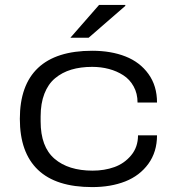

<svg xmlns="http://www.w3.org/2000/svg" viewBox="-20 -743 714 775"><path d="M264.2 -590.8 379.9 -723.1H485.8V-719.2L337.9 -590.8ZM352.1 12.2Q206.1 12.2 133.1 -57.6Q60.1 -127.4 60.1 -263.2Q60.1 -399.4 133.5 -468.8Q207 -538.1 352.1 -538.1Q428.2 -538.1 486.6 -515.1Q544.9 -492.2 579.3 -444.3Q613.8 -396.5 613.8 -329.1H535.2Q535.2 -365.7 519.5 -394Q503.9 -422.4 477.8 -439.2Q451.7 -456.1 419.7 -464.6Q387.7 -473.1 352.1 -473.1Q305.2 -473.1 267.8 -461.9Q230.5 -450.7 202.4 -427.2Q174.3 -403.8 159.2 -364.7Q144 -325.7 144 -272.9V-252.9Q144 -150.4 200 -102.3Q255.9 -54.2 354 -54.2Q401.4 -54.2 441.7 -68.6Q481.9 -83 509.5 -116.2Q537.1 -149.4 537.1 -196.8H613.8Q613.8 -129.9 578.9 -81.8Q543.9 -33.7 485.6 -10.7Q427.2 12.2 352.1 12.2Z"/></svg>

Font: Archivo Expanded Light
Style: Regular
Weight: 300
Width: 7
Designer: Hector Gatti
Foundry: Omnibus-Type
Version: Version 2.001